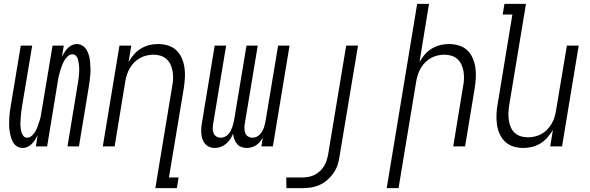

<svg xmlns="http://www.w3.org/2000/svg" viewBox="-20 -755 3040 990"><path d="M98 8Q81 8 67.5 -0.5Q54 -9 46.5 -23Q39 -37 35 -52.5Q31 -68 29 -84Q27 -100 27 -117Q27 -134 28 -150.5Q29 -167 31.5 -184Q34 -201 37 -218L87 -520H146L94 -209Q92 -197 90.5 -185.5Q89 -174 88 -162.5Q87 -151 86 -139.5Q85 -128 85 -117Q85 -106 86.5 -94.5Q88 -83 91 -72.5Q94 -62 101 -53.5Q108 -45 120 -45Q133 -45 144.5 -55.5Q156 -66 163 -78.5Q170 -91 174.5 -104.5Q179 -118 183.5 -131Q188 -144 190.5 -157.5Q193 -171 195 -185L251 -520H309L299 -462Q305 -474 312.5 -485.5Q320 -497 329 -506.5Q338 -516 350.5 -522Q363 -528 375 -528Q392 -528 405.5 -519.5Q419 -511 427 -497Q435 -483 439 -467.5Q443 -452 444.5 -436Q446 -420 446.5 -403Q447 -386 445.5 -369.5Q444 -353 442 -336Q440 -319 437 -302L387 0H328L379 -311Q381 -323 383 -334.5Q385 -346 386 -357.5Q387 -369 388 -380.5Q389 -392 388.5 -403Q388 -414 386.5 -425.5Q385 -437 382.5 -447.5Q380 -458 372.5 -466.5Q365 -475 353 -475Q340 -475 329 -464.5Q318 -454 311 -441.5Q304 -429 299 -415.5Q294 -402 290 -389Q286 -376 283 -362.5Q280 -349 278 -335L223 0H165L174 -58Q168 -46 161 -34.5Q154 -23 144.5 -13.5Q135 -4 122.5 2Q110 8 98 8Z M781 215 868 -311Q872 -331 872.5 -350Q873 -369 870 -387Q867 -405 859.5 -421.5Q852 -438 839 -450Q826 -462 808.5 -467.5Q791 -473 771 -473Q754 -473 736.5 -469Q719 -465 702.5 -456Q686 -447 672.5 -433.5Q659 -420 649.5 -403.5Q640 -387 634.5 -370Q629 -353 626 -335L571 0H510L596 -520H657L643 -435Q654 -455 670 -473.5Q686 -492 706.5 -504.5Q727 -517 749.5 -522.5Q772 -528 794 -528Q821 -528 846 -520.5Q871 -513 889 -496Q907 -479 917 -456Q927 -433 931 -407.5Q935 -382 933.5 -355.5Q932 -329 928 -302L851 160H901L892 215Z M1088 8Q1073 8 1059.5 2.5Q1046 -3 1037.5 -13.5Q1029 -24 1024 -37.5Q1019 -51 1018 -65.5Q1017 -80 1018 -95.5Q1019 -111 1022 -126L1087 -520H1146L1079 -116Q1077 -103 1077 -91Q1077 -79 1081.5 -68Q1086 -57 1096 -51Q1106 -45 1118 -45Q1128 -45 1137.5 -49Q1147 -53 1155 -60.5Q1163 -68 1168 -77.5Q1173 -87 1176.5 -96.5Q1180 -106 1182.5 -115.5Q1185 -125 1187 -135L1251 -520H1309L1242 -116Q1240 -103 1240.5 -91Q1241 -79 1245 -68Q1249 -57 1259.5 -51Q1270 -45 1282 -45Q1292 -45 1301.5 -49Q1311 -53 1318.5 -60.5Q1326 -68 1331.5 -77.5Q1337 -87 1340.5 -96.5Q1344 -106 1346 -115.5Q1348 -125 1350 -135L1414 -520H1473L1387 0H1328L1335 -46Q1329 -34 1320.5 -24Q1312 -14 1301 -6.5Q1290 1 1277 4.5Q1264 8 1252 8Q1237 8 1223.5 2.5Q1210 -3 1201.5 -13.5Q1193 -24 1188 -37.5Q1183 -51 1182 -66Q1176 -51 1167 -37.5Q1158 -24 1145.5 -13.5Q1133 -3 1118 2.5Q1103 8 1088 8Z M1540 215H1457L1456 160H1540Q1555 160 1571 157Q1587 154 1602 146.5Q1617 139 1629.5 127.5Q1642 116 1650.5 102Q1659 88 1664 72.5Q1669 57 1672 41L1765 -520H1826L1731 50Q1728 73 1721 94.5Q1714 116 1700.5 136Q1687 156 1669 172Q1651 188 1629 198Q1607 208 1584.5 211.5Q1562 215 1540 215Z M1974 215 2131 -735H2192L2143 -435Q2154 -455 2170 -473.5Q2186 -492 2206.5 -504.5Q2227 -517 2249.5 -522.5Q2272 -528 2294 -528Q2321 -528 2346 -520.5Q2371 -513 2389 -496Q2407 -479 2417 -456Q2427 -433 2431 -407.5Q2435 -382 2433.5 -355.5Q2432 -329 2428 -302L2378 0H2317L2368 -311Q2372 -331 2372.5 -350Q2373 -369 2370 -387Q2367 -405 2359.5 -421.5Q2352 -438 2339 -450Q2326 -462 2308.5 -467.5Q2291 -473 2271 -473Q2254 -473 2236.5 -469Q2219 -465 2202.5 -456Q2186 -447 2172.5 -433.5Q2159 -420 2149.5 -403.5Q2140 -387 2134.5 -370Q2129 -353 2126 -335L2035 215Z M2679 8Q2652 8 2627.5 0.5Q2603 -7 2585 -24Q2567 -41 2556.5 -64Q2546 -87 2542.5 -112.5Q2539 -138 2540 -164.5Q2541 -191 2546 -218L2622 -680H2572L2581 -735H2692L2605 -209Q2602 -189 2601.5 -170Q2601 -151 2604 -133Q2607 -115 2614 -98.5Q2621 -82 2634 -70Q2647 -58 2664.5 -52.5Q2682 -47 2702 -47Q2719 -47 2737 -51Q2755 -55 2771.5 -64Q2788 -73 2801 -86.5Q2814 -100 2824 -116.5Q2834 -133 2839 -150Q2844 -167 2847 -185L2903 -520H2964L2878 0H2817L2831 -85Q2819 -65 2803 -46.5Q2787 -28 2766.5 -15.5Q2746 -3 2723.5 2.5Q2701 8 2679 8Z"/></svg>

Font: Iosevka Term Curly Light
Style: Italic
Weight: 300
Italic angle: -9°
Designer: Belleve Invis
Foundry: Belleve Invis
Version: Version 32.3.0